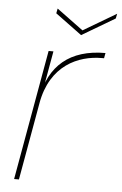

<svg xmlns="http://www.w3.org/2000/svg" viewBox="-52 -756 506 794"><g transform="rotate(5 201.0 -359.0)"><path d="M114 -321C142 -481 258 -530 355 -530H364L368 -552C221 -552 135 -479 111 -341ZM37 0H57L153 -540H133ZM265 -637 155 -718 151 -698 261 -617 398 -698 402 -718Z"/></g></svg>

Font: Poppins Devanagari Thin
Style: Italic
Weight: 100
Italic angle: -10°
Designer: Ninad Kale (Devanagari), Jonny Pinhorn (Latin)
Foundry: Indian Type Foundry
Version: 4.005